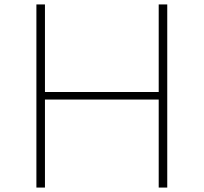

<svg xmlns="http://www.w3.org/2000/svg" viewBox="-20 -845 918 865"><path d="M144 0V-825H182.5V-430.5H695V-825H733.5V0H695V-396.5H182.5V0Z"/></svg>

Font: Spartan Thin ExtraLight
Style: Regular
Weight: 250
Version: Version 1.004